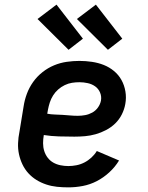

<svg xmlns="http://www.w3.org/2000/svg" viewBox="-20 -801 640 829"><path d="M275 8Q250 8 226 5.5Q202 3 179.5 -4.5Q157 -12 137.5 -24Q118 -36 102.5 -53Q87 -70 77 -91Q67 -112 62 -135Q57 -158 58 -183Q59 -208 64 -232L82 -342Q86 -369 96 -396Q106 -423 123 -447Q140 -471 163.5 -489.5Q187 -508 213.5 -519Q240 -530 268 -534Q296 -538 323 -538Q350 -538 377 -534Q404 -530 428 -520.5Q452 -511 472 -494.5Q492 -478 504.5 -455.5Q517 -433 521.5 -406Q526 -379 521 -352Q517 -329 506 -307Q495 -285 477.5 -268Q460 -251 438 -239.5Q416 -228 393 -221.5Q370 -215 347 -213Q324 -211 301 -211Q268 -211 234.5 -212Q201 -213 169 -218V-217Q166 -200 166 -182.5Q166 -165 171 -149Q176 -133 186 -120Q196 -107 210 -99Q224 -91 241 -87.5Q258 -84 275 -84Q292 -84 310 -87.5Q328 -91 344.5 -99.5Q361 -108 375 -121Q389 -134 398 -149L494 -108Q477 -80 452 -57Q427 -34 398 -19Q369 -4 337.5 2Q306 8 275 8ZM316 -301Q332 -301 348 -304Q364 -307 378.5 -315Q393 -323 403 -337Q413 -351 416 -367Q419 -385 412 -401.5Q405 -418 391 -428Q377 -438 359 -442Q341 -446 323 -446Q307 -446 291 -443.5Q275 -441 259.5 -433.5Q244 -426 231 -414.5Q218 -403 209 -388.5Q200 -374 195 -358.5Q190 -343 187 -327L184 -310Q200 -307 217 -306.5Q234 -306 250.5 -305Q267 -304 283 -302.5Q299 -301 316 -301ZM446 -586 312 -719 394 -781 508 -634ZM276 -586 142 -719 224 -781 338 -634Z"/></svg>

Font: Iosevka Slab Semibold Extended
Style: Italic
Weight: 600
Width: 7
Italic angle: -9°
Monospace: yes
Designer: Belleve Invis
Foundry: Belleve Invis
Version: Version 11.1.0; ttfautohint (v1.8.3)